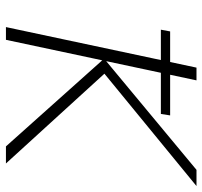

<svg xmlns="http://www.w3.org/2000/svg" viewBox="-38 -660 698 663"><g transform="rotate(90 311.5 -329.0)"><path d="M486 0 183 -339 567 -658H623L219 -327L225 -351L545 0ZM74 0 214 -658H258L118 0ZM83 -535 89 -567H379L374 -535Z"/></g></svg>

Font: Ysabeau ExtraLight
Style: Italic
Weight: 250
Italic angle: -12°
Version: Version 2.000;gftools[0.9.27.dev2+g8671c4b]